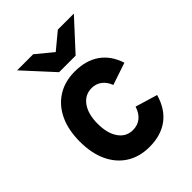

<svg xmlns="http://www.w3.org/2000/svg" viewBox="-212 -843 966 966"><g transform="rotate(-45 271.0 -360.0)"><path d="M280.5 12Q210 12 158.5 -20.5Q107 -53 79 -112.8Q51 -172.5 51 -255Q51 -337.5 79.2 -397.5Q107.5 -457.5 159.5 -490.2Q211.5 -523 282 -523Q361.5 -523 414.2 -486.2Q467 -449.5 490.5 -377.5L372 -337.5Q360 -369.5 337 -386.8Q314 -404 284 -404Q235.5 -404 206.8 -364Q178 -324 178 -255Q178 -187 206 -147Q234 -107 281.5 -107Q315 -107 338.8 -126Q362.5 -145 374 -181.5L492 -146Q469.5 -67.5 415.8 -27.8Q362 12 280.5 12ZM224.5 -576 81.5 -732H196L284 -659.5L371.5 -732H485.5L342 -576Z"/></g></svg>

Font: Undotted
Style: Bold
Weight: 700
Designer: Delve Withrington, Dave Bailey, Thomas Jockin
Foundry: Delve Fonts LLC
Version: Version 4.000